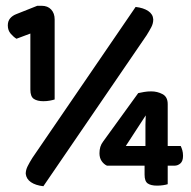

<svg xmlns="http://www.w3.org/2000/svg" viewBox="-20 -638 660 664"><path d="M85 -328V-522L37 -504Q27 -510 17 -521.5Q7 -533 7 -550Q7 -565 15 -574.5Q23 -584 36 -589L109 -618H124Q145 -618 157 -605Q169 -592 169 -571V-294Q163 -292 152.5 -290Q142 -288 130 -288Q109 -288 97 -296Q85 -304 85 -328ZM560 -278V-133H605Q608 -127 610.5 -118.5Q613 -110 613 -99Q613 -81 604 -73Q595 -65 583 -65H350Q339 -70 331.5 -81Q324 -92 324 -108Q324 -120 327 -130Q330 -140 337 -149L458 -316Q467 -318 478.5 -320Q490 -322 503 -322Q524 -322 542 -312.5Q560 -303 560 -278ZM483 -133V-179Q483 -190 483 -206.5Q483 -223 484 -239L415 -133ZM480 -34V-101H560V-1Q554 1 544 2.5Q534 4 523 4Q502 4 491 -3.5Q480 -11 480 -34ZM92 -92 449 -614Q476 -611 492.5 -600Q509 -589 510 -571Q510 -557 503.5 -544.5Q497 -532 487 -516L130 6Q103 3 87 -8Q71 -19 69 -37Q69 -50 75.5 -63Q82 -76 92 -92Z"/></svg>

Font: BalooTamma2Bold
Style: Bold
Weight: 700
Designer: Divya Kowshik, Shuchita Grover and Ek Type
Foundry: Ek Type
Version: Version 1.700